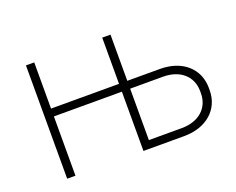

<svg xmlns="http://www.w3.org/2000/svg" viewBox="-89 -674 1019 828"><g transform="rotate(-20 420.5 -260.0)"><path d="M92 0H130V-272H442V0H629C731 0 800 -60 800 -149V-159C800 -248 732 -308 630 -308H480V-520H442V-308H130V-520H92ZM480 -36V-272H631C709 -272 760 -227 760 -159V-149C760 -81 709 -36 631 -36Z"/></g></svg>

Font: Fixel Text ExtraLight
Style: Regular
Weight: 200
Width: 4
Designer: AlfaBravo + MacPaw
Foundry: Kyrylo Tkachov, Marchela Mozhyna, Serhii Makarenko, Maria Weinstein, Zakhar Kryvoshyya
Version: Version 1.211